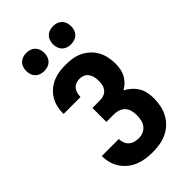

<svg xmlns="http://www.w3.org/2000/svg" viewBox="-284 -1061 1167 1167"><g transform="rotate(-45 300.0 -477.5)"><path d="M303 8Q274 8 245 4Q216 0 189 -10.5Q162 -21 139 -39Q116 -57 99.5 -81Q83 -105 75 -133Q67 -161 67 -190V-195H213V-193Q213 -176 219.5 -159.5Q226 -143 239 -132Q252 -121 269 -116.5Q286 -112 303 -112Q323 -112 341.5 -120Q360 -128 372 -143.5Q384 -159 388.5 -179Q393 -199 393 -219Q393 -239 388.5 -258.5Q384 -278 371 -293Q358 -308 339 -315Q320 -322 300 -322H233V-442H300Q317 -442 333 -448.5Q349 -455 359.5 -468Q370 -481 373.5 -497.5Q377 -514 377 -531Q377 -548 373.5 -564.5Q370 -581 360.5 -595Q351 -609 335.5 -616Q320 -623 303 -623Q287 -623 272.5 -617.5Q258 -612 248 -600.5Q238 -589 233.5 -574Q229 -559 229 -543V-540H83V-548Q83 -575 90 -602.5Q97 -630 111.5 -653.5Q126 -677 147.5 -695Q169 -713 194.5 -724Q220 -735 247.5 -739Q275 -743 303 -743Q332 -743 360.5 -738.5Q389 -734 415 -721.5Q441 -709 462.5 -689Q484 -669 497.5 -644Q511 -619 517 -590.5Q523 -562 523 -533Q523 -511 519 -488.5Q515 -466 504.5 -446.5Q494 -427 478 -411Q462 -395 442 -384Q465 -372 484.5 -354.5Q504 -337 517 -315Q530 -293 534.5 -267.5Q539 -242 539 -216Q539 -186 532.5 -155.5Q526 -125 511.5 -98Q497 -71 474 -49.5Q451 -28 423 -15Q395 -2 364.5 3Q334 8 303 8ZM415 -807Q399 -807 384 -812Q369 -817 358 -828Q347 -839 342 -854Q337 -869 337 -885Q337 -901 342 -916Q347 -931 358 -942Q369 -953 384 -958Q399 -963 415 -963Q431 -963 446 -958Q461 -953 472 -942Q483 -931 488 -916Q493 -901 493 -885Q493 -869 488 -854Q483 -839 472 -828Q461 -817 446 -812Q431 -807 415 -807ZM185 -807Q169 -807 154 -812Q139 -817 128 -828Q117 -839 112 -854Q107 -869 107 -885Q107 -901 112 -916Q117 -931 128 -942Q139 -953 154 -958Q169 -963 185 -963Q201 -963 216 -958Q231 -953 242 -942Q253 -931 258 -916Q263 -901 263 -885Q263 -869 258 -854Q253 -839 242 -828Q231 -817 216 -812Q201 -807 185 -807Z"/></g></svg>

Font: Iosevka Heavy Extended
Style: Regular
Weight: 900
Width: 7
Monospace: yes
Designer: Belleve Invis
Foundry: Belleve Invis
Version: Version 32.5.0; ttfautohint (v1.8.4)